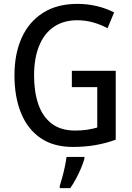

<svg xmlns="http://www.w3.org/2000/svg" viewBox="-20 -744 678 985"><path d="M348.6 -380.9H573.7V-27.3Q522.9 -8.8 469 0.5Q415 9.8 353.5 9.8Q254.4 9.8 188 -35.9Q121.6 -81.5 87.9 -164.1Q54.2 -246.6 54.2 -357.9Q54.2 -467.8 91.3 -550Q128.4 -632.3 200.7 -678.2Q272.9 -724.1 377 -724.1Q429.2 -724.1 477.1 -712.6Q524.9 -701.2 565.4 -680.2L531.7 -599.1Q496.6 -618.2 457.3 -629.2Q418 -640.1 376 -640.1Q305.7 -640.1 256.1 -606.2Q206.5 -572.3 180.7 -508.8Q154.8 -445.3 154.8 -356.4Q154.8 -273.4 176.5 -209.7Q198.2 -146 244.9 -110.1Q291.5 -74.2 365.2 -74.2Q400.4 -74.2 428 -78.6Q455.6 -83 479 -89.8V-296.9H348.6ZM413.1 61V70.3Q406.7 92.8 395.5 119.4Q384.3 146 370.1 172.6Q356 199.2 340.3 221.2H286.6V209.5Q292.5 191.9 299.8 164.8Q307.1 137.7 313 109.6Q318.8 81.5 321.3 61Z"/></svg>

Font: Open Sans SemiCondensed Medium
Style: Regular
Weight: 500
Width: 4
Designer: Monotype Design Team
Foundry: Monotype Imaging Inc.
Version: Version 3.000